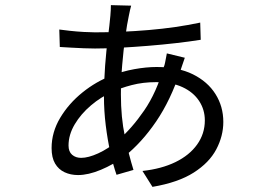

<svg xmlns="http://www.w3.org/2000/svg" viewBox="-20 -683 1040 748"><path d="M491 -661Q489 -654 486.5 -643.5Q484 -633 482 -622Q475 -590 468 -539Q461 -488 456 -429.5Q451 -371 451 -315Q451 -225 466.5 -152Q482 -79 500 -21L434 -2Q421 -39 410 -88.5Q399 -138 392 -194.5Q385 -251 385 -307Q385 -368 389.5 -427Q394 -486 400.5 -537Q407 -588 410 -622Q411 -632 411.5 -643.5Q412 -655 412 -663ZM350 -557Q453 -557 559.5 -566Q666 -575 760 -595L762 -528Q718 -521 665.5 -515Q613 -509 557.5 -504.5Q502 -500 448.5 -497Q395 -494 350 -494Q332 -494 306 -495Q280 -496 255 -497.5Q230 -499 213 -500L211 -568Q225 -566 252 -563Q279 -560 306.5 -558.5Q334 -557 350 -557ZM700 -458Q698 -453 695 -443.5Q692 -434 688.5 -424.5Q685 -415 683 -408Q645 -293 588.5 -210Q532 -127 464 -73Q422 -42 373 -21.5Q324 -1 284 -1Q255 -1 231.5 -12Q208 -23 194.5 -46Q181 -69 181 -106Q181 -168 214.5 -224Q248 -280 301.5 -323Q355 -366 414 -388Q456 -405 503 -413.5Q550 -422 590 -422Q674 -422 731.5 -393.5Q789 -365 819.5 -316.5Q850 -268 850 -208Q850 -153 822.5 -101Q795 -49 734.5 -10.5Q674 28 574 45L535 -17Q609 -25 663.5 -51.5Q718 -78 748 -120Q778 -162 778 -214Q778 -256 755.5 -290Q733 -324 691 -343.5Q649 -363 588 -363Q537 -363 493 -351.5Q449 -340 418 -325Q374 -306 334.5 -272.5Q295 -239 271 -198.5Q247 -158 247 -116Q247 -92 261 -80Q275 -68 296 -68Q324 -68 362.5 -85.5Q401 -103 439 -135Q494 -183 542 -253Q590 -323 618 -422Q621 -428 623 -438.5Q625 -449 627 -459Q629 -469 630 -475Z"/></svg>

Font: Farlight84_Sys_V01
Style: Regular
Weight: 400
Designer: Ryoko NISHIZUKA  (kana, bopomofo & ideographs); Paul D. Hunt (Latin, Greek & Cyrillic); Sandoll Communications , Soo-you
Foundry: Adobe
Version: Version 2.004;October 29, 2024;FontCreator 14.0.0.2814 64-bi